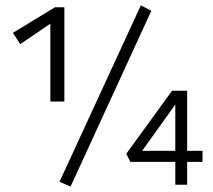

<svg xmlns="http://www.w3.org/2000/svg" viewBox="-20 -686 791 713"><path d="M167 -598 55 -522 28 -564 184 -659H219V-309H167ZM503 -666 542 -646 242 7 201 -11ZM619 -349H675V-126H732V-85H675V0H631V-85H464L449 -115ZM631 -126V-298L508 -126Z"/></svg>

Font: QiushuiShotai Bright
Style: Regular
Weight: 400
Designer: Christian Thalmann (Catharsis Fonts)
Version: Version 1.250;